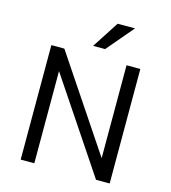

<svg xmlns="http://www.w3.org/2000/svg" viewBox="-132 -1036 1015 1142"><g transform="rotate(15 375.5 -465.0)"><path d="M102 0V-705H182L567 -130H565V-705H650V0H566L183 -572H186V0ZM343 -765 450 -930H557L417 -765Z"/></g></svg>

Font: Nunito Sans 7pt SemiCondensed
Style: Regular
Weight: 400
Width: 4
Designer: Vernon Adams
Foundry: Vernon Adams
Version: Version 3.101;gftools[0.9.27]